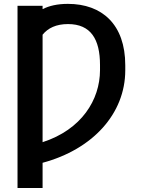

<svg xmlns="http://www.w3.org/2000/svg" viewBox="-20 -757 730 982"><path d="M197.8 -727.3H69.6V204.5H197.8V75.6C453.5 7.1 620.7 -175.1 620.7 -397.7V-423.3C620.7 -632.5 501.4 -737.2 327.1 -737.2C273.4 -737.2 231.2 -727.3 197.8 -710.2ZM197.8 -29.8V-579.5C225.5 -613.6 267.4 -633.9 327.8 -633.9C444.6 -633.9 491.5 -556.1 491.5 -424.7V-397.7C491.1 -246.4 397 -94.1 197.8 -29.8Z"/></svg>

Font: Magic Ui Pro Semi Bold
Style: Regular
Weight: 600
Designer: Stefan Endress, Andreas Faust
Version: Version 1.000;FEAKit 1.0